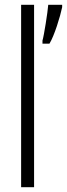

<svg xmlns="http://www.w3.org/2000/svg" viewBox="-20 -780 279 800"><path d="M122 0V-760H68V0ZM239 -750V-760H181C179 -731 163 -630 157 -611V-598H186C206 -630 231 -711 239 -750Z"/></svg>

Font: Noto Sans Thai Looped ExtraCondensed Light
Style: Regular
Weight: 300
Width: 2
Designer: Sasikarn Vongin, Ben Mitchell
Foundry: The Fontpad Ltd
Version: Version 1.001